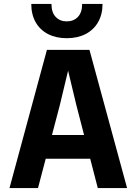

<svg xmlns="http://www.w3.org/2000/svg" viewBox="-20 -950 690 970"><path d="M132 -148V-268H535V-148ZM217 -698H432L622 0H474L366 -418L324 -593L282 -418L172 0H28ZM317 -757Q263 -757 222.5 -778Q182 -799 160 -838Q138 -877 138 -930H240Q240 -887 261.5 -864.5Q283 -842 317 -842Q352 -842 373.5 -864.5Q395 -887 395 -930H498Q498 -877 475.5 -838Q453 -799 412.5 -778Q372 -757 317 -757Z"/></svg>

Font: Azeret Mono Thin SemiBold
Style: Regular
Weight: 600
Version: Version 1.002